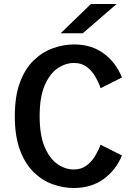

<svg xmlns="http://www.w3.org/2000/svg" viewBox="-20 -928 690 959"><path d="M348.5 11Q295 11 242.8 -7.8Q190.5 -26.5 147.8 -68.5Q105 -110.5 79.5 -179.2Q54 -248 54 -348Q54 -448 79.8 -516.8Q105.5 -585.5 148.8 -627Q192 -668.5 244.5 -687.2Q297 -706 350.5 -706Q437 -706 498.2 -660.8Q559.5 -615.5 589 -541L482.5 -487.5Q473 -515.5 456.2 -544.8Q439.5 -574 413.5 -593.8Q387.5 -613.5 350 -613.5Q307 -613.5 267.8 -586.8Q228.5 -560 203.2 -501.5Q178 -443 178 -348Q178 -253 203 -194.2Q228 -135.5 267 -108.5Q306 -81.5 348.5 -81.5Q386.5 -81.5 412.8 -101.5Q439 -121.5 455.8 -150.2Q472.5 -179 482.5 -205L589 -151.5Q560 -79.5 498.2 -34.2Q436.5 11 348.5 11ZM393.5 -762H283L434 -908H562.5Z"/></svg>

Font: Trispace Medium
Style: Regular
Weight: 500
Designer: Tyler Finck
Foundry: Etcetera Type Company
Version: Version 1.210; ttfautohint (v1.8.3)